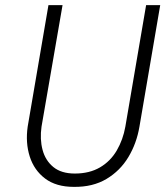

<svg xmlns="http://www.w3.org/2000/svg" viewBox="-20 -720 645 749"><path d="M169 -700H224L142 -226Q135 -177 146 -135.5Q157 -94 188 -68.5Q219 -43 272 -43Q329 -43 370 -67Q411 -91 435.5 -133Q460 -175 469 -226L550 -700H605L524 -226Q513 -161 481 -107.5Q449 -54 395.5 -22Q342 10 268 9Q199 9 156 -23.5Q113 -56 96 -109.5Q79 -163 88 -226Z"/></svg>

Font: Jost* Light
Style: Italic
Weight: 300
Italic angle: -10°
Version: Version 3.7